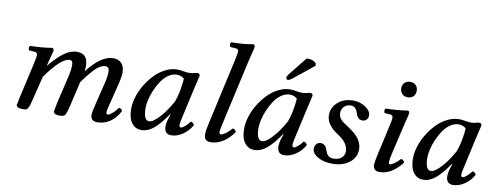

<svg xmlns="http://www.w3.org/2000/svg" viewBox="-60 -998 3370 1308"><g transform="rotate(10 1625.0 -344.0)"><path d="M246.1 -319.8 244.1 -310.1H245.1Q295.9 -372.6 341.1 -405.8Q386.2 -439 432.1 -439Q506.8 -439 506.8 -353Q506.8 -336.9 503.9 -316.9Q598.1 -439 682.1 -439Q717.8 -439 738.8 -417.5Q759.8 -396 759.8 -353Q759.8 -325.2 749 -279.8L706.1 -107.9Q699.2 -82.5 699.2 -68.8Q699.2 -54.2 710 -54.2Q720.2 -54.2 740 -70.8Q759.8 -87.4 777.8 -112.8Q787.1 -112.8 793.7 -107.2Q800.3 -101.6 801.8 -94.2Q775.4 -43 735.6 -16.6Q695.8 9.8 649.9 9.8Q602.1 9.8 602.1 -33.2Q602.1 -53.2 617.2 -113.8L655.8 -272Q665 -311.5 665 -336.9Q665 -359.9 658.2 -367.9Q651.4 -376 638.2 -376Q619.6 -376 598.9 -363.5Q578.1 -351.1 555.7 -325.9Q533.2 -300.8 520.3 -284.2Q507.3 -267.6 486.8 -238.8L448.2 -71.8Q442.4 -46.9 438.5 -33.7Q434.6 -20.5 430.2 -10.5Q425.8 -0.5 419.7 3.2Q413.6 6.8 407 8.3Q400.4 9.8 388.2 9.8Q364.3 9.8 355.2 3.2Q346.2 -3.4 346.2 -15.1Q346.2 -20.5 356.9 -71.8L404.8 -274.9Q413.1 -314 413.1 -339.8Q413.1 -358.9 408.7 -367.4Q404.3 -376 391.1 -376Q333 -376 230 -231L190.9 -71.8Q183.1 -41 178.7 -26.4Q174.3 -11.7 168 -2.7Q161.6 6.3 155.3 8.1Q148.9 9.8 136.2 9.8Q88.9 9.8 88.9 -12.2Q88.9 -16.1 101.1 -71.8L157.2 -319.8Q165 -355 165 -367.2Q165 -387.7 147 -389.2L106.9 -392.1Q102.5 -398.9 102.3 -407.7Q102.1 -416.5 106.9 -422.9Q194.3 -424.8 256.8 -436Q271 -436 271 -419.9Q271 -413.6 267.3 -400.9Q263.7 -388.2 257.3 -365.5Q251 -342.8 246.1 -319.8Z M1146 -221.2Q1161.6 -263.2 1169.7 -310.1Q1177.7 -356.9 1178.7 -384.8Q1158.2 -403.8 1127.9 -403.8Q1098.1 -403.8 1070.1 -384.5Q1042 -365.2 1022 -335.2Q1002 -305.2 986.6 -269.8Q971.2 -234.4 963.6 -200.9Q956.1 -167.5 956.1 -142.1Q956.1 -127.4 957.5 -114.5Q959 -101.6 962.9 -87.9Q966.8 -74.2 975.1 -66.2Q983.4 -58.1 995.1 -58.1Q1017.1 -58.1 1048.8 -88.9Q1080.6 -119.6 1104.2 -154.1Q1127.9 -188.5 1146 -221.2ZM1264.2 -439Q1280.8 -439 1280.8 -421.9Q1277.3 -408.2 1255.9 -314.9L1212.9 -121.1Q1204.1 -81.5 1204.1 -71.8Q1204.1 -54.2 1215.8 -54.2Q1224.1 -54.2 1241 -67.4Q1257.8 -80.6 1275.9 -105Q1292 -105 1300.8 -85Q1278.3 -43.5 1238.8 -16.8Q1199.2 9.8 1159.2 9.8Q1135.3 9.8 1123.5 -4.4Q1111.8 -18.6 1111.8 -42Q1111.8 -72.3 1125 -108.9L1131.8 -128.9L1128.9 -130.9Q1080.6 -59.1 1039.1 -24.7Q997.6 9.8 953.1 9.8Q919.9 9.8 898.4 -10.3Q877 -30.3 868.9 -58.6Q860.8 -86.9 860.8 -122.1Q860.8 -161.1 874.5 -205.1Q888.2 -249 913.3 -290.3Q938.5 -331.5 970.7 -365Q1002.9 -398.4 1043.5 -418.7Q1084 -439 1125 -439Q1144.5 -439 1169.9 -434.1Q1191.4 -430.2 1209 -430.2Q1228.5 -430.2 1244.1 -436Q1254.4 -439 1264.2 -439Z M1576.7 -511.2 1490.7 -127Q1480.5 -78.6 1480.5 -69.8Q1480.5 -64 1484.1 -59.6Q1487.8 -55.2 1493.7 -55.2Q1503.4 -55.2 1524.9 -70.3Q1546.4 -85.4 1565.4 -108.9Q1581.5 -108.9 1590.3 -88.9Q1556.2 -39.6 1514.6 -14.9Q1473.1 9.8 1431.6 9.8Q1386.7 9.8 1386.7 -38.1Q1386.7 -64.5 1399.4 -118.2L1502.4 -582Q1510.7 -624.5 1510.7 -628.9Q1510.7 -648.4 1492.7 -649.9L1452.6 -652.8Q1448.2 -659.7 1448 -669.2Q1447.8 -678.7 1452.6 -685.1Q1549.8 -687 1602.5 -698.2Q1608.4 -698.2 1612.1 -693.8Q1615.7 -689.5 1615.7 -682.1Q1615.7 -675.8 1612.8 -663.3Q1609.9 -650.9 1603.5 -627.2Q1597.2 -603.5 1592.3 -581.1Z M1927.2 -221.2Q1942.9 -263.2 1950.9 -310.1Q1959 -356.9 1960 -384.8Q1939.5 -403.8 1909.2 -403.8Q1879.4 -403.8 1851.3 -384.5Q1823.2 -365.2 1803.2 -335.2Q1783.2 -305.2 1767.8 -269.8Q1752.4 -234.4 1744.9 -200.9Q1737.3 -167.5 1737.3 -142.1Q1737.3 -127.4 1738.8 -114.5Q1740.2 -101.6 1744.1 -87.9Q1748 -74.2 1756.3 -66.2Q1764.6 -58.1 1776.4 -58.1Q1798.3 -58.1 1830.1 -88.9Q1861.8 -119.6 1885.5 -154.1Q1909.2 -188.5 1927.2 -221.2ZM2045.4 -439Q2062 -439 2062 -421.9Q2058.6 -408.2 2037.1 -314.9L1994.1 -121.1Q1985.4 -81.5 1985.4 -71.8Q1985.4 -54.2 1997.1 -54.2Q2005.4 -54.2 2022.2 -67.4Q2039.1 -80.6 2057.1 -105Q2073.2 -105 2082 -85Q2059.6 -43.5 2020 -16.8Q1980.5 9.8 1940.4 9.8Q1916.5 9.8 1904.8 -4.4Q1893.1 -18.6 1893.1 -42Q1893.1 -72.3 1906.2 -108.9L1913.1 -128.9L1910.2 -130.9Q1861.8 -59.1 1820.3 -24.7Q1778.8 9.8 1734.4 9.8Q1701.2 9.8 1679.7 -10.3Q1658.2 -30.3 1650.1 -58.6Q1642.1 -86.9 1642.1 -122.1Q1642.1 -161.1 1655.8 -205.1Q1669.4 -249 1694.6 -290.3Q1719.7 -331.5 1752 -365Q1784.2 -398.4 1824.7 -418.7Q1865.2 -439 1906.2 -439Q1925.8 -439 1951.2 -434.1Q1972.7 -430.2 1990.2 -430.2Q2009.8 -430.2 2025.4 -436Q2035.6 -439 2045.4 -439ZM1875 -536.1 1977.1 -664.1Q1982.9 -666 1992.2 -666Q2025.9 -666 2046.4 -642.1V-627L1912.1 -519Q1889.2 -500 1877 -500Q1872.1 -500 1868.2 -503.9Q1864.3 -507.8 1865.2 -512.2Q1865.2 -523.9 1875 -536.1Z M2132.8 -70.8Q2132.8 -89.4 2144.5 -102.3Q2156.2 -115.2 2172.9 -115.2Q2190.4 -115.2 2200.7 -106Q2210.9 -96.7 2215.6 -83.7Q2220.2 -70.8 2225.6 -57.6Q2231 -44.4 2243.2 -35.2Q2255.4 -25.9 2275.9 -25.9Q2310.1 -25.9 2330.8 -43Q2351.6 -60.1 2351.6 -87.9Q2351.6 -142.6 2289.6 -185.1L2263.7 -203.1Q2231 -225.6 2212.9 -254.2Q2194.8 -282.7 2194.8 -312Q2194.8 -366.2 2236.6 -402.6Q2278.3 -439 2341.8 -439Q2389.6 -439 2427.2 -413.6Q2464.8 -388.2 2464.8 -356Q2464.8 -338.9 2453.6 -327.4Q2442.4 -315.9 2425.8 -315.9Q2408.7 -315.9 2398.7 -325Q2388.7 -334 2384 -346.7Q2379.4 -359.4 2374.5 -372.1Q2369.6 -384.8 2359.1 -393.8Q2348.6 -402.8 2330.6 -402.8Q2302.7 -402.8 2285.2 -385Q2267.6 -367.2 2267.6 -339.8Q2267.6 -302.2 2309.6 -274.9L2340.8 -253.9Q2391.1 -221.7 2414.6 -188.5Q2438 -155.3 2438 -117.2Q2438 -61.5 2392.1 -25.9Q2346.2 9.8 2273.9 9.8Q2214.8 9.8 2173.8 -13.4Q2132.8 -36.6 2132.8 -70.8Z M2707.5 -319.8 2662.1 -124Q2653.3 -84.5 2653.3 -68.8Q2653.3 -54.2 2662.1 -54.2Q2671.4 -54.2 2691.9 -68.1Q2712.4 -82 2730.5 -103Q2748.5 -103 2755.4 -82Q2684.1 9.8 2600.1 9.8Q2556.2 9.8 2556.2 -35.2Q2556.2 -50.3 2570.3 -115.2L2601.1 -250L2616.2 -320.8Q2624.5 -356 2624.5 -367.2Q2624.5 -387.7 2606.4 -389.2L2566.4 -392.1Q2562 -398.9 2561.8 -407.7Q2561.5 -416.5 2566.4 -422.9Q2667.5 -426.8 2717.3 -436Q2730.5 -436 2730.5 -419.9Q2730.5 -413.1 2727.5 -401.1Q2724.6 -389.2 2718.5 -365.2Q2712.4 -341.3 2707.5 -319.8ZM2648.4 -579.1Q2648.4 -602.5 2663.3 -617.2Q2678.2 -631.8 2702.1 -631.8Q2726.1 -631.8 2740.7 -617.2Q2755.4 -602.5 2755.4 -579.1Q2755.4 -554.7 2740.7 -539.8Q2726.1 -524.9 2702.1 -524.9Q2678.2 -524.9 2663.3 -539.8Q2648.4 -554.7 2648.4 -579.1Z M3095.2 -221.2Q3110.8 -263.2 3118.9 -310.1Q3127 -356.9 3127.9 -384.8Q3107.4 -403.8 3077.1 -403.8Q3047.4 -403.8 3019.3 -384.5Q2991.2 -365.2 2971.2 -335.2Q2951.2 -305.2 2935.8 -269.8Q2920.4 -234.4 2912.8 -200.9Q2905.3 -167.5 2905.3 -142.1Q2905.3 -127.4 2906.7 -114.5Q2908.2 -101.6 2912.1 -87.9Q2916 -74.2 2924.3 -66.2Q2932.6 -58.1 2944.3 -58.1Q2966.3 -58.1 2998 -88.9Q3029.8 -119.6 3053.5 -154.1Q3077.1 -188.5 3095.2 -221.2ZM3213.4 -439Q3230 -439 3230 -421.9Q3226.6 -408.2 3205.1 -314.9L3162.1 -121.1Q3153.3 -81.5 3153.3 -71.8Q3153.3 -54.2 3165 -54.2Q3173.3 -54.2 3190.2 -67.4Q3207 -80.6 3225.1 -105Q3241.2 -105 3250 -85Q3227.5 -43.5 3188 -16.8Q3148.4 9.8 3108.4 9.8Q3084.5 9.8 3072.8 -4.4Q3061 -18.6 3061 -42Q3061 -72.3 3074.2 -108.9L3081.1 -128.9L3078.1 -130.9Q3029.8 -59.1 2988.3 -24.7Q2946.8 9.8 2902.3 9.8Q2869.1 9.8 2847.7 -10.3Q2826.2 -30.3 2818.1 -58.6Q2810.1 -86.9 2810.1 -122.1Q2810.1 -161.1 2823.7 -205.1Q2837.4 -249 2862.5 -290.3Q2887.7 -331.5 2919.9 -365Q2952.1 -398.4 2992.7 -418.7Q3033.2 -439 3074.2 -439Q3093.8 -439 3119.1 -434.1Q3140.6 -430.2 3158.2 -430.2Q3177.7 -430.2 3193.4 -436Q3203.6 -439 3213.4 -439Z"/></g></svg>

Font: Common Serif Medium
Style: Italic
Weight: 500
Italic angle: -12°
Designer: Philipp H. Poll, Khaled Hosny
Foundry: Stefan Peev, Context Ltd.
Version: Version 1.026